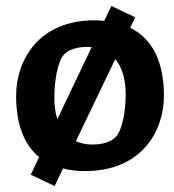

<svg xmlns="http://www.w3.org/2000/svg" viewBox="-20 -563 583 643"><path d="M163 60 191 1C213 7 237 10 265 10C456 10 529 -126 529 -242C529 -347 496 -431 416 -470L433 -505L353 -543L329 -493C319 -494 308 -495 297 -495C107 -495 34 -359 34 -242C34 -154 57 -81 111 -37L83 22ZM401 -247C401 -197 391 -126 366 -103C351 -88 325 -79 289 -79C268 -79 250 -83 234 -90L366 -365C389 -338 401 -297 401 -247ZM273 -406C278 -406 283 -406 287 -405L172 -164C165 -185 162 -210 162 -238C162 -288 172 -359 196 -382C211 -397 238 -406 273 -406Z"/></svg>

Font: Enriqueta
Style: Bold
Weight: 700
Designer: Viviana Monsalve, Gustavo Ibarra
Foundry: Viviana Monsalve, Gustavo Ibarra
Version: Version 1.002